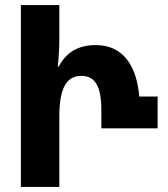

<svg xmlns="http://www.w3.org/2000/svg" viewBox="-20 -734 659 754"><path d="M62 0H213V-277C213 -389 242 -436 299 -436C354 -436 378 -395 378 -301V-230H599V-355H527C516 -481 460 -557 356 -557C284 -557 239 -526 211 -473H207C211 -509 213 -551 213 -584V-714H62Z"/></svg>

Font: Noto Sans Georgian ExtraCondensed ExtraBold
Style: Regular
Weight: 800
Width: 2
Designer: Monotype Design Team, Akaki Razmadze
Foundry: Google LLC
Version: Version 2.005